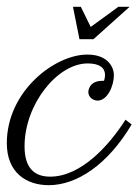

<svg xmlns="http://www.w3.org/2000/svg" viewBox="-30 -533 406 563"><path d="M275 -296H270C230 -296 229 -265 229 -263C229 -249 242 -238 256 -238C285 -238 304 -281 304 -313C304 -333 289 -373 226 -373C131 -373 -10 -266 -10 -113C-10 -27 47 10 113 10C195 10 286 -50 356 -168L338 -182C289 -105 207 -15 117 -15C72 -15 42 -39 42 -104C42 -227 138 -347 227 -347C262 -347 278 -334 278 -313C278 -308 277 -302 275 -296ZM184 -513 203 -418H244L350 -513H317L236 -454L207 -513Z"/></svg>

Font: Parisienne
Style: Regular
Weight: 400
Designer: Astigmatic (AOETI)
Foundry: Astigmatic (AOETI)
Version: Version 1.000